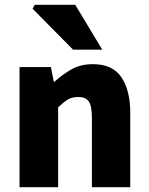

<svg xmlns="http://www.w3.org/2000/svg" viewBox="-20 -776 617 796"><path d="M61 0V-498H191L203 -437H206Q237 -466 275.5 -488Q314 -510 365 -510Q447 -510 483.5 -455.5Q520 -401 520 -308V0H361V-288Q361 -338 347.5 -356Q334 -374 305 -374Q279 -374 261 -363Q243 -352 221 -331V0ZM283 -570 115 -740 124 -756H292L404 -570Z"/></svg>

Font: Source Sans 3 ExtraBold
Style: Regular
Weight: 800
Designer: Paul D. Hunt
Foundry: Adobe
Version: Version 3.052;hotconv 1.1.0;makeotfexe 2.6.0